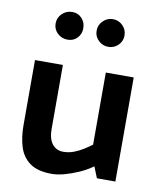

<svg xmlns="http://www.w3.org/2000/svg" viewBox="-84 -799 735 881"><g transform="rotate(10 283.5 -358.0)"><path d="M381 -485V-149Q365 -137 344.5 -124Q324 -111 300.5 -102Q277 -93 251 -93Q219 -93 200 -117Q181 -141 181 -187V-485H51V-181Q51 -125 65 -80.5Q79 -36 115 -10Q151 16 217 16Q243 16 274.5 7.5Q306 -1 339.5 -15.5Q373 -30 404 -52L425 0H511V-485ZM182 -603Q209 -603 226.5 -621.5Q244 -640 244 -667Q244 -694 226.5 -713Q209 -732 182 -732Q154 -732 134.5 -713Q115 -694 115 -667Q115 -640 134.5 -621.5Q154 -603 182 -603ZM371 -603Q398 -603 417 -621.5Q436 -640 436 -667Q436 -694 417 -713Q398 -732 371 -732Q345 -732 325.5 -713Q306 -694 306 -667Q306 -640 325.5 -621.5Q345 -603 371 -603Z"/></g></svg>

Font: Catamaran Thin
Style: Bold
Weight: 700
Version: Version 2.000